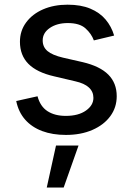

<svg xmlns="http://www.w3.org/2000/svg" viewBox="-20 -573 573 832"><path d="M265.6 11.7Q207.5 11.7 162.6 -5.1Q117.7 -22 88.9 -54.7Q60.1 -87.4 50.3 -135.3L142.6 -155.8Q154.3 -111.8 185.8 -91.3Q217.3 -70.8 265.1 -70.8Q319.8 -70.8 352.3 -93.8Q384.8 -116.7 384.8 -148.9Q384.8 -175.8 365.2 -193.8Q345.7 -211.9 306.2 -220.7L214.8 -242.2Q139.6 -259.3 103 -296.4Q66.4 -333.5 66.4 -392.1Q66.4 -439.5 93.3 -475.8Q120.1 -512.2 166.7 -532.5Q213.4 -552.7 272.9 -552.7Q330.6 -552.7 371.3 -535.6Q412.1 -518.6 437.5 -488.5Q462.9 -458.5 474.6 -418.9L386.7 -397.9Q376 -427.2 350.3 -450.2Q324.7 -473.1 273.9 -473.1Q227.1 -473.1 196 -451.9Q165 -430.7 165 -397.9Q165 -369.1 186 -351.6Q207 -334 252.9 -323.2L338.4 -303.7Q413.1 -286.1 449.5 -249.5Q485.8 -212.9 485.8 -156.2Q485.8 -107.4 458 -69.6Q430.2 -31.7 380.4 -10Q330.6 11.7 265.6 11.7ZM182.6 239.7 222.7 57.6H320.3L255.9 239.7Z"/></svg>

Font: Inter Cardless
Style: Regular
Weight: 400
Designer: Rasmus Andersson
Foundry: rsms
Version: Version 4.001;git-9221beed3